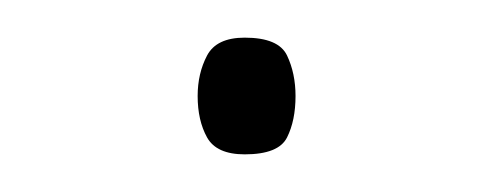

<svg xmlns="http://www.w3.org/2000/svg" viewBox="-20 -365 260 102"><path d="M85 -314Q85 -326 90 -335.5Q95 -345 110 -345Q128 -345 132.5 -335.5Q137 -326 137 -314Q137 -301 132.5 -292Q128 -283 110 -283Q95 -283 90 -292Q85 -301 85 -314Z"/></svg>

Font: Noto Sans Cherokee Thin
Style: Regular
Weight: 100
Designer: Monotype Design Team
Foundry: Monotype Imaging Inc.
Version: Version 2.001; ttfautohint (v1.8.4.7-5d5b)